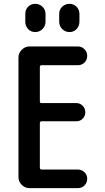

<svg xmlns="http://www.w3.org/2000/svg" viewBox="-20 -970 540 990"><path d="M389.6 -898.4V-858.4Q389.6 -835.9 375 -820.3Q360.4 -804.7 338.4 -804.7Q316.4 -804.7 300.8 -820.3Q285.2 -835.9 285.2 -858.4V-898.4Q285.2 -920.9 300.8 -935.5Q316.4 -950.2 338.4 -950.2Q360.4 -950.2 375 -935.1Q389.6 -919.9 389.6 -898.4ZM110.4 -898.4Q110.4 -920.9 125 -935.5Q139.6 -950.2 161.6 -950.2Q183.6 -950.2 199.2 -935.1Q214.8 -919.9 214.8 -898.4V-858.4Q214.8 -835.9 199.2 -820.3Q183.6 -804.7 161.6 -804.7Q139.6 -804.7 125 -820.3Q110.4 -835.9 110.4 -858.4ZM131.8 0Q108.4 0 91.8 -17.1Q75.2 -34.2 75.2 -56.6V-672.9Q75.2 -696.3 92.3 -713.4Q109.4 -730.5 131.8 -730.5H381.8Q401.4 -730.5 415.5 -716.3Q429.7 -702.1 429.7 -682.1Q429.7 -662.1 416 -647.9Q402.3 -633.8 381.8 -633.8H194.3Q186.5 -633.8 185.5 -626V-446.3Q185.5 -438.5 194.3 -438.5H374Q392.6 -438.5 406.2 -424.8Q419.9 -411.1 419.9 -390.6Q419.9 -372.1 406.7 -358.4Q393.6 -344.7 374 -344.7H194.3Q186.5 -344.7 185.5 -335.9V-105.5Q185.5 -96.7 194.3 -95.7H381.8Q401.4 -95.7 415.5 -82Q429.7 -68.4 429.7 -48.3Q429.7 -28.3 416 -14.2Q402.3 0 381.8 0Z"/></svg>

Font: Rounded Mgen+ 2m medium
Style: Regular
Weight: 500
Designer: [Source Han Sans]
Ryoko NISHIZUKA  (kana & ideographs); Paul D. Hunt (Latin, Greek & Cyrillic); Wenlong ZHANG  (bopomofo
Version: Version 1.059.20150602